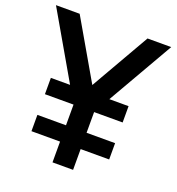

<svg xmlns="http://www.w3.org/2000/svg" viewBox="-135 -859 889 967"><g transform="rotate(20 309.0 -375.0)"><path d="M617.7 -750 414.6 -397H517.6V-309.6H364.7V-198.7H517.6V-111.3H364.7V0H254.4V-111.3H101.1V-198.7H254.4V-309.6H101.1V-397H204.1L0 -750H127L309.6 -434.6L490.7 -750Z"/></g></svg>

Font: Manrope3 Semibold
Style: Regular
Weight: 600
Width: 4
Designer: Mikhail Sharanda
Foundry: Mikhail Sharanda
Version: Version 3.000;PS 003.000;hotconv 1.0.88;makeotf.lib2.5.64775